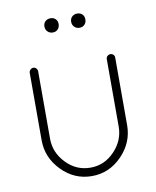

<svg xmlns="http://www.w3.org/2000/svg" viewBox="-77 -719 637 785"><g transform="rotate(-10 241.5 -326.5)"><path d="M242 6Q169 6 116.5 -48Q64 -102 64 -174V-454Q64 -461 69.5 -466.5Q75 -472 82 -472Q89 -472 94 -466.5Q99 -461 99 -454V-174Q99 -117 141 -73Q183 -29 242 -29Q300 -29 342 -73Q384 -117 384 -174V-455Q384 -462 389.5 -467Q395 -472 402 -472Q409 -472 414 -467Q419 -462 419 -455V-174Q419 -102 366.5 -48Q314 6 242 6ZM164.5 -651Q173 -659 186 -659Q199 -659 207 -651Q215 -643 215 -630Q215 -617 207 -608.5Q199 -600 186 -600Q173 -600 164.5 -608.5Q156 -617 156 -630Q156 -643 164.5 -651ZM275.5 -651Q284 -659 297 -659Q310 -659 318 -651Q326 -643 326 -630Q326 -617 318 -608.5Q310 -600 297 -600Q284 -600 275.5 -608.5Q267 -617 267 -630Q267 -643 275.5 -651Z"/></g></svg>

Font: Dosis
Style: ExtraLight
Weight: 250
Designer: Edgar Tolentino, Pablo Impallari, Igino Marini
Foundry: Edgar Tolentino, Pablo Impallari, Igino Marini
Version: Version 1.007